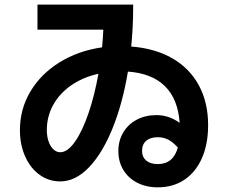

<svg xmlns="http://www.w3.org/2000/svg" viewBox="-20 -762 978 823"><path d="M487.3 -114.3Q487.3 -158.7 508.1 -193.8Q528.8 -229 565.9 -248.8Q603 -268.6 650.4 -268.6Q704.6 -268.6 750 -235.4Q743.2 -336.9 687.3 -392.3Q631.3 -447.8 528.3 -455.1Q505.4 -317.4 461.9 -210.7Q418.5 -104 360.8 -44.2Q303.2 15.6 238.3 15.6Q189 15.6 149.7 -12.7Q110.4 -41 87.9 -91.3Q65.4 -141.6 65.4 -204.1Q65.4 -294.4 110.4 -369.9Q155.3 -445.3 235.4 -494.9Q315.4 -544.4 417.5 -559.1Q421.4 -600.6 422.9 -634.8H140.6V-742.2H550.8V-732.4Q550.8 -647 542.5 -562.5Q644.5 -554.7 718.8 -512Q793 -469.2 832.5 -396Q872.1 -322.8 872.1 -225.6Q872.1 -144.5 845.7 -84.5Q819.3 -24.4 770.8 8.3Q722.2 41 656.2 41Q606.4 41 568.1 21.2Q529.8 1.5 508.5 -33.9Q487.3 -69.3 487.3 -114.3ZM238.3 -109.4Q269.5 -109.4 301 -154.1Q332.5 -198.7 358.9 -275.4Q385.3 -352.1 401.9 -445.8Q335.9 -431.2 285.9 -396.7Q235.8 -362.3 208.3 -312.7Q180.7 -263.2 180.7 -204.1Q180.7 -177.7 188.2 -156Q195.8 -134.3 209 -121.8Q222.2 -109.4 238.3 -109.4ZM656.2 -58.6Q722.7 -58.6 742.2 -129.4Q722.2 -152.3 701.7 -163.1Q681.2 -173.8 656.2 -173.8Q624.5 -173.8 606.7 -158.4Q588.9 -143.1 588.9 -115.2Q588.9 -88.9 606.9 -73.7Q625 -58.6 656.2 -58.6Z"/></svg>

Font: Pretendard
Style: Bold
Weight: 700
Designer: Base glyphs from Inter by Rasmus Andersson; Hangeul glyphs from Noto Sans CJK(Source Han Sans) by Jang Soo-young and Kan
Foundry: Kil Hyung-jin
Version: Version 1.309